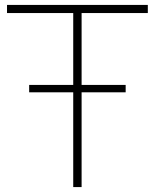

<svg xmlns="http://www.w3.org/2000/svg" viewBox="-20 -760 629 780"><path d="M277.5 0V-385H98.5V-415H277.5V-707H8.5V-740H580.5V-707H311.5V-415H490.5V-385H311.5V0Z"/></svg>

Font: Encode Sans SmExp Th
Style: Regular
Weight: 100
Width: 6
Designer: Multiple Designers
Foundry: Impallari Type
Version: Version 3.002; ttfautohint (v1.8.3) -l 8 -r 50 -G 200 -x 14 